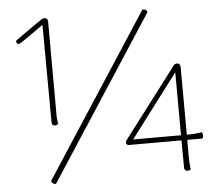

<svg xmlns="http://www.w3.org/2000/svg" viewBox="-51 -756 913 823"><g transform="rotate(-5 405.5 -344.0)"><path d="M161 -254 159 -635Q159 -661 158 -672Q128 -651 113 -640Q56 -599 50 -599Q40 -599 40 -614L69 -635Q141 -686 158 -697Q164 -700 169 -700Q184 -700 184 -683L185 -304Q184 -266 189 -244Q183 -238 175 -238Q161 -238 161 -254ZM595 -700Q602 -700 606.5 -696.5Q611 -693 611 -686L157 12Q141 12 137 -2L591 -700ZM803 -140Q803 -130 798 -127H734V-61Q734 -25 738 -1Q734 5 724 5Q710 5 710 -11L709 -127H478Q471 -133 471 -139Q471 -143 476 -150L704 -450Q709 -457 719 -457Q725 -457 729 -452.5Q733 -448 733 -440L734 -149Q766 -149 799 -154Q803 -149 803 -140ZM709 -149 708 -420 503 -149Z"/></g></svg>

Font: Arima Madurai Thin
Style: Regular
Weight: 250
Designer: Joana Correia and Natanael Gama
Foundry: NDISCOVER
Version: Version 1.019; ttfautohint (v1.5) -l 7 -r 28 -G 50 -x 13 -D 